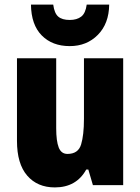

<svg xmlns="http://www.w3.org/2000/svg" viewBox="-20 -807 611 837"><path d="M517 -553V0H385L365 -68H356Q313 10 219 10Q143 10 98.5 -41.5Q54 -93 54 -193V-553H225V-248Q225 -192 236 -164Q247 -136 274 -136Q321 -136 333.5 -177Q346 -218 346 -289V-553ZM456 -787Q455 -704 406.5 -655Q358 -606 284 -606Q208 -606 162 -652.5Q116 -699 115 -787H212Q217 -749 234 -734.5Q251 -720 284 -720Q315 -720 334 -734.5Q353 -749 358 -787Z"/></svg>

Font: Noto Sans Myanmar Condensed Black
Style: Regular
Weight: 900
Width: 3
Designer: Monotype Design Team
Foundry: Monotype Imaging Inc.
Version: Version 2.107; ttfautohint (v1.8.4.7-5d5b)